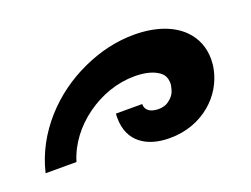

<svg xmlns="http://www.w3.org/2000/svg" viewBox="-62 -1025 725 554"><g transform="rotate(-20 301.0 -748.0)"><path d="M379.4 -590.3C431.6 -590.3 474.1 -607.9 505.9 -634.3C538.1 -661.1 557.6 -695.8 565.4 -732.4C567.9 -743.7 568.8 -754.4 568.8 -764.2C568.8 -800.3 556.2 -831.5 531.7 -856C500.5 -887.2 449.2 -906.2 383.3 -906.2C329.1 -906.2 275.9 -893.6 224.6 -870.1C174.3 -847.2 127 -814 87.9 -770C49.8 -727.1 21 -675.8 7.3 -617.7H102.1C117.2 -668 150.4 -710.9 194.3 -742.7C238.3 -774.4 290.5 -793 343.8 -793C371.1 -793 395 -788.1 412.1 -777.8C426.8 -769 434.6 -758.3 434.6 -737.8C434.6 -736.8 434.6 -734.4 433.6 -730C430.7 -716.3 428.2 -707 416.5 -695.8C407.2 -687 396.5 -680.2 377 -680.2C355 -680.2 337.4 -689 337.4 -710H256.8C256.3 -705.6 256.3 -701.2 256.3 -697.3C256.3 -658.7 270.5 -632.8 291.5 -616.2C313.5 -598.6 343.8 -590.3 379.4 -590.3Z"/></g></svg>

Font: Hack
Style: Bold Oblique
Weight: 700
Italic angle: -12°
Monospace: yes
Designer: Christopher Simpkins
Foundry: Christopher Simpkins
Version: Version 2.010